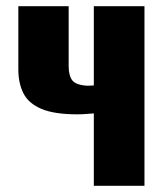

<svg xmlns="http://www.w3.org/2000/svg" viewBox="-20 -598 536 618"><path d="M282 0V-233Q269 -232 255.5 -231Q242 -230 229 -230Q155 -230 113.5 -247.5Q72 -265 55.5 -297.5Q39 -330 39 -375V-578H201V-385Q201 -354 213 -339Q225 -324 262 -322Q267 -322 271.5 -322.5Q276 -323 282 -323V-578H445V0Z"/></svg>

Font: Oswald
Style: Bold
Weight: 700
Designer: Vernon Adams
Foundry: Vernon Adams
Version: Version 4.103;gftools[0.9.33.dev8+g029e19f]